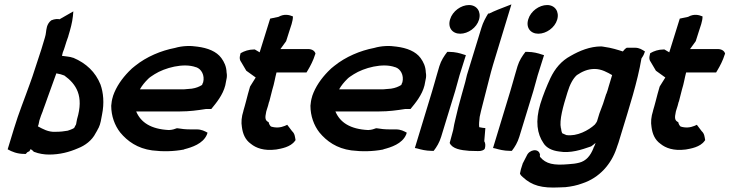

<svg xmlns="http://www.w3.org/2000/svg" viewBox="-20 -692 3332 877"><path d="M15 -10C34 1 59 11 90 11H98L104 4C104 4 112 -1 114 -1L120 -11C124 -8 132 -3 135 2H137C157 10 182 14 204 14C253 14 296 3 337 -15C368 -27 400 -50 417 -84C421 -90 425 -98 429 -106L430 -107C440 -127 442 -149 446 -168C457 -222 452 -269 439 -306C416 -363 374 -403 315 -428H314C299 -434 279 -434 263 -437L267 -453C270 -460 274 -471 276 -478C281 -494 286 -511 292 -526V-527C302 -560 310 -589 313 -618L315 -640L252 -604C245 -606 230 -606 214 -599C192 -582 192 -556 190 -544C189 -537 188 -529 185 -520L169 -467C156 -426 141 -381 128 -342L117 -311C93 -243 65 -175 44 -105ZM160 -142C164 -156 170 -171 176 -186V-187C181 -202 192 -229 198 -248C211 -284 223 -318 237 -356V-357C250 -355 265 -351 274 -347C328 -308 364 -254 332 -148C329 -137 329 -128 327 -123C325 -119 322 -115 319 -108C317 -106 308 -101 289 -95C273 -92 255 -90 234 -90H233C201 -88 175 -103 153 -115L156 -123Z M496 -252C491 -236 489 -223 488 -209C488 -162 504 -119 529 -87C562 -47 608 -14 675 -5C723 1 773 0 820 -9H821V-10C856 -19 907 -35 925 -77L928 -86C915 -93 901 -101 878 -101H849C829 -101 808 -103 792 -106H787C778 -103 770 -99 752 -98C669 -102 623 -133 602 -183H803C845 -183 882 -188 920 -194H945C968 -222 998 -258 1009 -302L1014 -328C1017 -340 1017 -350 1015 -361C1014 -389 1004 -409 991 -427C969 -457 929 -473 881 -479C850 -484 813 -483 779 -473C716 -461 649 -433 597 -391C588 -384 578 -376 568 -365C538 -334 511 -297 496 -253ZM619 -284C630 -303 641 -316 657 -332C664 -339 672 -344 686 -353C732 -382 818 -406 875 -385H876C900 -377 916 -348 908 -316C907 -314 905 -311 903 -304C890 -296 876 -290 856 -287L832 -285C826 -284 820 -284 813 -284Z M1077 -441C1073 -427 1075 -417 1082 -408L1105 -369L1148 -338C1140 -325 1132 -312 1123 -298L1122 -296C1115 -273 1110 -253 1104 -230C1099 -214 1097 -201 1092 -187V-186C1083 -158 1081 -134 1085 -111C1089 -82 1099 -54 1126 -35C1149 -16 1186 -2 1240 -9H1241C1264 -13 1307 -20 1327 -48L1330 -52C1327 -68 1327 -81 1314 -93L1292 -122L1281 -117C1262 -109 1240 -107 1218 -114C1214 -117 1209 -124 1207 -134C1192 -141 1189 -151 1196 -182L1198 -189C1203 -202 1206 -216 1209 -227L1210 -228L1224 -283C1233 -311 1236 -335 1243 -361H1380L1386 -371C1398 -391 1411 -416 1419 -442L1421 -447C1418 -459 1406 -468 1387 -468H1261L1287 -504L1300 -545L1312 -582C1316 -595 1318 -607 1318 -617C1301 -624 1279 -630 1252 -615L1214 -607L1166 -453L1144 -466H1140C1117 -466 1096 -459 1079 -449Z M1406 -252C1401 -236 1399 -223 1398 -209C1398 -162 1414 -119 1439 -87C1472 -47 1518 -14 1585 -5C1633 1 1683 0 1730 -9H1731V-10C1766 -19 1817 -35 1835 -77L1838 -86C1825 -93 1811 -101 1788 -101H1759C1739 -101 1718 -103 1702 -106H1697C1688 -103 1680 -99 1662 -98C1579 -102 1533 -133 1512 -183H1713C1755 -183 1792 -188 1830 -194H1855C1878 -222 1908 -258 1919 -302L1924 -328C1927 -340 1927 -350 1925 -361C1924 -389 1914 -409 1901 -427C1879 -457 1839 -473 1791 -479C1760 -484 1723 -483 1689 -473C1626 -461 1559 -433 1507 -391C1498 -384 1488 -376 1478 -365C1448 -334 1421 -297 1406 -253ZM1529 -284C1540 -303 1551 -316 1567 -332C1574 -339 1582 -344 1596 -353C1642 -382 1728 -406 1785 -385H1786C1810 -377 1826 -348 1818 -316C1817 -314 1815 -311 1813 -304C1800 -296 1786 -290 1766 -287L1742 -285C1736 -284 1730 -284 1723 -284Z M2036 -604C2024 -566 2046 -538 2082 -538C2118 -538 2157 -565 2168 -602C2179 -639 2158 -669 2122 -669C2086 -669 2047 -641 2036 -604ZM1975 -349C1967 -323 1962 -301 1954 -276L1875 -16L1885 -14C1902 -9 1926 -3 1951 -3H1961C1975 -21 1987 -41 1995 -67L2059 -276C2067 -303 2072 -324 2079 -348L2108 -440L2098 -443C2081 -449 2058 -455 2033 -455H2023C2009 -437 1995 -416 1987 -390Z M2113 -350C2110 -339 2107 -327 2105 -317C2095 -280 2083 -240 2073 -201C2066 -168 2055 -132 2050 -98L2034 -39C2046 -12 2085 -6 2123 -3L2163 -2C2179 -1 2191 -7 2194 -12C2198 -24 2198 -38 2192 -47L2197 -107L2186 -108C2180 -109 2175 -110 2169 -111C2167 -124 2169 -139 2171 -158C2178 -192 2189 -230 2198 -267C2210 -311 2219 -353 2232 -396L2316 -672L2293 -663C2272 -655 2240 -643 2212 -629L2211 -632C2199 -613 2186 -589 2179 -565Z M2393 -604C2381 -566 2403 -538 2439 -538C2475 -538 2514 -565 2525 -602C2536 -639 2515 -669 2479 -669C2443 -669 2404 -641 2393 -604ZM2332 -349C2324 -323 2319 -301 2311 -276L2232 -16L2242 -14C2259 -9 2283 -3 2308 -3H2318C2332 -21 2344 -41 2352 -67L2416 -276C2424 -303 2429 -324 2436 -348L2465 -440L2455 -443C2438 -449 2415 -455 2390 -455H2380C2366 -437 2352 -416 2344 -390Z M2448 -217C2424 -138 2434 -80 2462 -39C2475 -17 2501 -4 2534 0C2586 9 2636 -8 2679 -23L2681 -24C2688 -29 2692 -32 2700 -39L2699 -35C2697 -28 2694 -23 2691 -17V-16C2677 20 2657 43 2626 51C2611 55 2595 57 2577 58C2509 64 2474 57 2447 25C2446 24 2446 22 2446 15L2447 13L2446 12C2439 -16 2398 -9 2386 19L2367 56V57C2361 74 2357 88 2355 101C2358 108 2363 113 2368 117C2410 156 2455 168 2535 164C2544 164 2554 163 2560 163H2562C2590 160 2615 155 2639 146C2719 120 2772 57 2796 -14C2798 -22 2802 -30 2805 -40L2819 -86C2854 -201 2892 -318 2910 -425C2915 -432 2920 -440 2923 -449L2926 -457C2913 -465 2901 -474 2880 -474H2843C2836 -470 2831 -465 2825 -457C2803 -464 2772 -474 2740 -478C2738 -478 2732 -480 2726 -480C2675 -480 2627 -460 2587 -437C2544 -414 2515 -379 2494 -335C2477 -298 2461 -259 2448 -217ZM2572 -270C2583 -307 2598 -334 2615 -349C2639 -365 2664 -377 2696 -377C2728 -377 2755 -361 2776 -349L2760 -296C2757 -285 2754 -274 2750 -264L2749 -263C2740 -232 2730 -204 2718 -174L2707 -138C2705 -134 2702 -129 2697 -123C2669 -97 2616 -68 2567 -75C2563 -77 2557 -79 2551 -82H2550C2547 -83 2544 -93 2543 -104V-105L2542 -106C2534 -143 2552 -206 2572 -270Z M2948 -441C2944 -427 2946 -417 2953 -408L2976 -369L3019 -338C3011 -325 3003 -312 2994 -298L2993 -296C2986 -273 2981 -253 2975 -230C2970 -214 2968 -201 2963 -187V-186C2954 -158 2952 -134 2956 -111C2960 -82 2970 -54 2997 -35C3020 -16 3057 -2 3111 -9H3112C3135 -13 3178 -20 3198 -48L3201 -52C3198 -68 3198 -81 3185 -93L3163 -122L3152 -117C3133 -109 3111 -107 3089 -114C3085 -117 3080 -124 3078 -134C3063 -141 3060 -151 3067 -182L3069 -189C3074 -202 3077 -216 3080 -227L3081 -228L3095 -283C3104 -311 3107 -335 3114 -361H3251L3257 -371C3269 -391 3282 -416 3290 -442L3292 -447C3289 -459 3277 -468 3258 -468H3132L3158 -504L3171 -545L3183 -582C3187 -595 3189 -607 3189 -617C3172 -624 3150 -630 3123 -615L3085 -607L3037 -453L3015 -466H3011C2988 -466 2967 -459 2950 -449Z"/></svg>

Font: SolarCharger
Style: 952
Weight: 900
Designer: Mew Too
Foundry: Cannot Into Space Fonts/KineticPlasma Fonts
Version: Version 1.100